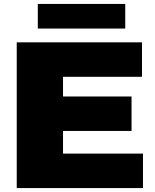

<svg xmlns="http://www.w3.org/2000/svg" viewBox="-20 -955 789 975"><path d="M65 0V-740H701V-565H300V-465H648V-290H300V-175H706V0ZM172 -810V-935H616V-810Z"/></svg>

Font: Encode Sans Expanded Expanded Black
Style: Regular
Weight: 900
Width: 7
Designer: Multiple Designers
Foundry: Impallari Type
Version: Version 3.000; ttfautohint (v1.8.3) -l 8 -r 50 -G 200 -x 14 